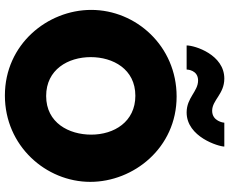

<svg xmlns="http://www.w3.org/2000/svg" viewBox="-98 -856 960 805"><g transform="rotate(90 382.5 -454.0)"><path d="M452 -756C555 -756 595 -891 595 -914H495C495 -911 489 -863 445 -863C400 -863 375 -914 310 -914C210 -914 171 -791 171 -756H272C272 -759 274 -804 318 -804C364 -804 390 -756 452 -756ZM381 6C592 6 743 -166 743 -352C743 -533 601 -714 385 -714C174 -714 22 -544 22 -356C22 -173 166 6 381 6ZM220 -354C220 -447 270 -541 382 -541C491 -541 545 -452 545 -356C545 -263 496 -167 383 -167C272 -167 220 -259 220 -354Z"/></g></svg>

Font: Raleway Black
Style: Regular
Weight: 900
Designer: Matt McInerney, Pablo Impallari, Rodrigo Fuenzalida
Foundry: Matt McInerney, Pablo Impallari, Rodrigo Fuenzalida
Version: Version 3.000g; ttfautohint (v1.5) -l 8 -r 28 -G 28 -x 14 -D